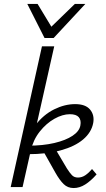

<svg xmlns="http://www.w3.org/2000/svg" viewBox="-20 -945 534 970"><path d="M34 0 192 -711H254L94 0ZM352 5Q322 5 301.5 -15Q281 -35 259 -74L196 -186L257 -197L318 -94Q332 -72 343.5 -60Q355 -48 374 -48Q394 -48 411.5 -60Q429 -72 445 -91L468 -64Q439 -31 410.5 -13Q382 5 352 5ZM120 -166 121 -209Q197 -209 254.5 -222.5Q312 -236 346.5 -259Q381 -282 386 -311Q391 -338 378 -353Q365 -368 333 -368Q296 -368 255 -345Q214 -322 181 -280.5Q148 -239 135 -183H103Q119 -261 159.5 -313.5Q200 -366 253.5 -392.5Q307 -419 360 -419Q412 -419 435 -391.5Q458 -364 451 -324Q442 -276 400 -240.5Q358 -205 287 -185.5Q216 -166 120 -166ZM205 -753 224 -795 358 -925H411L251 -753ZM205 -753 118 -925H170L248 -796L251 -753Z"/></svg>

Font: Ysabeau Infant
Style: Italic
Weight: 400
Italic angle: -12°
Designer: Christian Thalmann (Catharsis Fonts)
Version: Version 2.001;gftools[0.9.30]; featfreeze: ss01,ss02,lnum